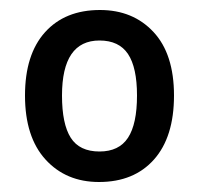

<svg xmlns="http://www.w3.org/2000/svg" viewBox="-20 -742 398 384"><path d="M328 -551Q328 -468 288 -423Q248 -378 178 -378Q112 -378 71 -423Q30 -468 30 -551Q30 -633 70 -677.5Q110 -722 180 -722Q246 -722 287 -678Q328 -634 328 -551ZM104 -551Q104 -494 121.5 -466.5Q139 -439 179 -439Q218 -439 236 -466.5Q254 -494 254 -551Q254 -607 236 -634Q218 -661 179 -661Q104 -661 104 -551Z"/></svg>

Font: Noto Sans Sinhala UI SemiCondensed Medium
Style: Regular
Weight: 500
Width: 4
Designer: Jelle Bosma - Monotype Design Team
Foundry: Monotype Imaging Inc.
Version: Version 2.006; ttfautohint (v1.8.4.7-5d5b)